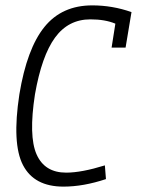

<svg xmlns="http://www.w3.org/2000/svg" viewBox="-20 -685 540 714"><path d="M370 -70 374 -19Q290 9 216 9Q107 9 65.5 -71Q24 -151 52 -334Q80 -504 145 -584.5Q210 -665 323 -665Q398 -665 469 -640L447 -508H395L409 -597Q371 -613 316 -613Q234 -613 184.5 -545Q135 -477 110 -334Q86 -179 116 -111Q146 -43 226 -43Q283 -43 370 -70Z"/></svg>

Font: Lekton
Style: Italic
Weight: 400
Italic angle: -9.3°
Designer: Paolo Mazzetti, Luciano Perondi, Raffaele Flato, Elena Papassissa, Emilio Macchia, Michela Povoleri, Tobias Seemiller, R
Version: Version 3.000